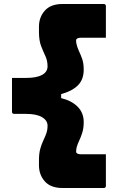

<svg xmlns="http://www.w3.org/2000/svg" viewBox="-20 -780 590 961"><path d="M399 -169Q399 -139 392 -116.5Q385 -94 376.5 -76.5Q368 -59 363 -40Q362 -35 361.5 -29.5Q361 -24 361 -18Q366 -8 383 -8H510V150Q510 161 499 161H293Q234 161 204.5 128Q175 95 175 47V23Q175 -12 181.5 -35Q188 -58 196.5 -76Q205 -94 211.5 -111.5Q218 -129 218 -151Q218 -177 190.5 -193.5Q163 -210 110 -210H51Q40 -210 40 -221V-390H111Q163 -390 190.5 -405Q218 -420 218 -448Q218 -476 207.5 -498.5Q197 -521 186 -549Q175 -577 175 -620V-646Q175 -694 204.5 -727Q234 -760 293 -760H499Q510 -760 510 -749V-591H383Q366 -591 361 -581Q361 -577 361 -572.5Q361 -568 362 -564Q366 -544 374.5 -526Q383 -508 391 -486Q399 -464 399 -431Q399 -381 369 -352Q339 -323 286 -309V-289Q339 -276 369 -245.5Q399 -215 399 -169Z"/></svg>

Font: Recursive Sn Lnr St Blk
Style: Regular
Weight: 900
Version: Version 1.079;hotconv 1.0.112;makeotfexe 2.5.65598; ttfautoh